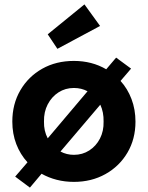

<svg xmlns="http://www.w3.org/2000/svg" viewBox="-20 -817 672 873"><path d="M116 36 49 -14 105 -79Q72 -115 54 -162Q36 -209 36 -264Q36 -344 72.5 -406.5Q109 -469 172 -504.5Q235 -540 316 -540Q398 -540 463 -502L508 -555L576 -505L528 -449Q560 -414 578 -366.5Q596 -319 596 -264Q596 -185 559.5 -123Q523 -61 459.5 -25.5Q396 10 316 10Q275 10 238 0.5Q201 -9 169 -27ZM180 -264Q179 -222 197 -188L378 -402Q350 -417 316 -417Q277 -417 246 -397Q215 -377 197 -342.5Q179 -308 180 -264ZM316 -113Q355 -113 386 -133Q417 -153 434.5 -187Q452 -221 451 -264Q452 -307 436 -341L255 -128Q283 -113 316 -113ZM241 -595 197 -661 364 -797 435 -699Z"/></svg>

Font: Readex Pro SemiBold
Style: Regular
Weight: 600
Designer: Bonnie Shaver-Troup, Thomas Jockin
Foundry: Lexend
Version: Version 1.204; ttfautohint (v1.8.4.7-5d5b)